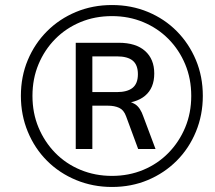

<svg xmlns="http://www.w3.org/2000/svg" viewBox="-20 -734 855 763"><path d="M425 9Q349 9 282.5 -18.5Q216 -46 167 -95Q118 -144 90.5 -210.5Q63 -277 63 -353Q63 -430 90.5 -495.5Q118 -561 167 -610Q216 -659 282 -686.5Q348 -714 425 -714Q502 -714 568 -686.5Q634 -659 682.5 -610Q731 -561 758.5 -495.5Q786 -430 786 -353Q786 -277 758.5 -210.5Q731 -144 682 -95Q633 -46 567.5 -18.5Q502 9 425 9ZM425 -35Q492 -35 549.5 -59Q607 -83 649.5 -126.5Q692 -170 716 -227.5Q740 -285 740 -353Q740 -421 716 -478.5Q692 -536 649.5 -579Q607 -622 549.5 -646Q492 -670 425 -670Q357 -670 299.5 -646Q242 -622 199.5 -579Q157 -536 133 -478.5Q109 -421 109 -353Q109 -285 133 -227.5Q157 -170 199.5 -126.5Q242 -83 300 -59Q358 -35 425 -35ZM281 -142V-564H452Q520 -564 556.5 -531.5Q593 -499 593 -442Q593 -384 556.5 -353.5Q520 -323 454 -323L466 -333Q497 -333 517.5 -319.5Q538 -306 550 -270L598 -142H529L481 -272Q472 -297 453.5 -305.5Q435 -314 409 -314H334L347 -324V-142ZM347 -368H444Q486 -368 507 -385Q528 -402 528 -439Q528 -476 507.5 -493Q487 -510 444 -510H347Z"/></svg>

Font: Nunito Sans 12pt ExtraLight 12pt
Style: Italic
Weight: 400
Italic angle: -9°
Version: Version 3.101;gftools[0.9.27]